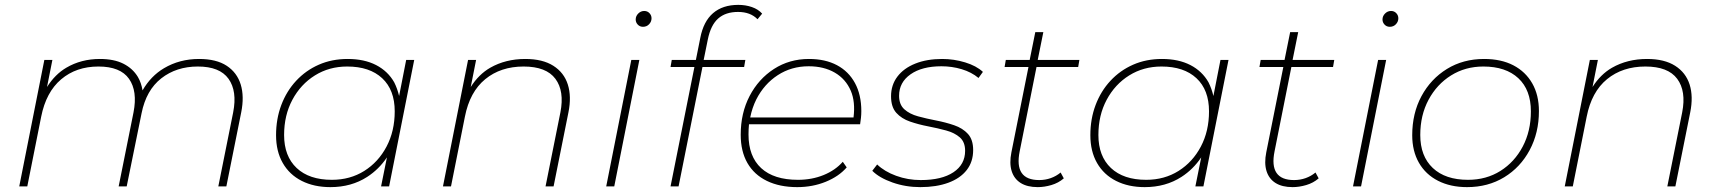

<svg xmlns="http://www.w3.org/2000/svg" viewBox="-20 -765 7053 788"><path d="M797 -523Q868 -523 910.5 -495Q953 -467 968 -418Q983 -369 970 -304L909 0H876L937 -304Q954 -391 918 -441.5Q882 -492 792 -492Q704 -492 642 -443.5Q580 -395 561 -300L500 0H467L528 -304Q545 -391 509.5 -441.5Q474 -492 384 -492Q293 -492 231 -439.5Q169 -387 149 -286L92 0H59L162 -519H195L173 -408Q206 -460 252 -487Q313 -523 390 -523Q448 -523 486.5 -503.5Q525 -484 546 -449Q560 -425 565 -394Q599 -453 653 -485Q717 -523 797 -523Z M1336 3Q1269 3 1218.5 -22.5Q1168 -48 1140.5 -96Q1113 -144 1113 -210Q1113 -277 1134.5 -334Q1156 -391 1195.5 -433.5Q1235 -476 1288.5 -499.5Q1342 -523 1407 -523Q1475 -523 1523.5 -498Q1572 -473 1598 -427Q1611 -401 1618 -371L1647 -519H1680L1577 0H1544L1568 -119Q1535 -70 1487 -39Q1422 3 1336 3ZM1342 -27Q1417 -27 1475 -63.5Q1533 -100 1566.5 -163.5Q1600 -227 1600 -308Q1600 -396 1548.5 -444Q1497 -492 1405 -492Q1331 -492 1272.5 -455.5Q1214 -419 1180 -355.5Q1146 -292 1146 -211Q1146 -124 1197.5 -75.5Q1249 -27 1342 -27Z M2136 -523Q2207 -523 2251 -495Q2295 -467 2310.5 -418Q2326 -369 2313 -304L2252 0H2219L2280 -304Q2297 -391 2259.5 -441.5Q2222 -492 2129 -492Q2035 -492 1971.5 -440Q1908 -388 1888 -286L1831 0H1798L1901 -519H1934L1912 -408Q1945 -460 1992 -487Q2055 -523 2136 -523Z M2468 0 2571 -519H2604L2501 0ZM2619 -655Q2606 -655 2597.5 -664Q2589 -673 2589 -685Q2589 -699 2599.5 -709.5Q2610 -720 2624 -720Q2637 -720 2645.5 -711Q2654 -702 2654 -690Q2654 -676 2644 -665.5Q2634 -655 2619 -655Z M2732 0 2830 -490H2732L2737 -519H2836L2854 -609Q2867 -677 2906.5 -711Q2946 -745 3010 -745Q3040 -745 3066 -736Q3092 -727 3108 -709L3089 -686Q3060 -716 3009 -716Q2958 -716 2927.5 -689Q2897 -662 2885 -603L2868 -519H3039L3034 -490H2863L2765 0Z M3252 3Q3180 3 3127.5 -22.5Q3075 -48 3047.5 -96Q3020 -144 3020 -212Q3020 -301 3056.5 -371Q3093 -441 3156.5 -482Q3220 -523 3300 -523Q3367 -523 3415 -497.5Q3463 -472 3489 -424Q3515 -376 3515 -309Q3515 -295 3513.5 -281Q3512 -267 3510 -255H3054Q3052 -235 3052 -213Q3052 -123 3104 -75Q3156 -27 3255 -27Q3312 -27 3360 -46.5Q3408 -66 3439 -101L3455 -78Q3423 -41 3369 -19Q3315 3 3252 3ZM3059 -283H3483Q3491 -347 3472 -392Q3451 -441 3406 -467Q3361 -493 3299 -493Q3228 -493 3172 -456.5Q3116 -420 3084 -357Q3067 -323 3059 -283Z M3757 3Q3697 3 3643 -16Q3589 -35 3560 -64L3580 -90Q3610 -61 3658 -43.5Q3706 -26 3759 -26Q3845 -26 3893 -58Q3941 -90 3941 -146Q3941 -182 3919.5 -201Q3898 -220 3863 -229.5Q3828 -239 3789 -246.5Q3750 -254 3715 -266Q3680 -278 3658.5 -302Q3637 -326 3637 -370Q3637 -416 3663 -450.5Q3689 -485 3736.5 -504Q3784 -523 3847 -523Q3895 -523 3941 -509Q3987 -495 4014 -470L3996 -445Q3967 -469 3927 -481Q3887 -493 3844 -493Q3764 -493 3717 -460Q3670 -427 3670 -372Q3670 -336 3691.5 -316.5Q3713 -297 3748 -287.5Q3783 -278 3822 -270.5Q3861 -263 3896 -251Q3931 -239 3952.5 -215.5Q3974 -192 3974 -149Q3974 -101 3947.5 -67Q3921 -33 3872 -15Q3823 3 3757 3Z M4239 3Q4196 3 4169 -14Q4142 -31 4132 -63Q4122 -95 4131 -140L4201 -490H4103L4108 -519H4206L4229 -633H4262L4239 -519H4410L4405 -490H4234L4165 -144Q4153 -85 4173 -55.5Q4193 -26 4245 -26Q4270 -26 4292.5 -34Q4315 -42 4333 -57L4346 -33Q4324 -14 4295 -5.5Q4266 3 4239 3Z M4678 3Q4611 3 4560.5 -22.5Q4510 -48 4482.5 -96Q4455 -144 4455 -210Q4455 -277 4476.5 -334Q4498 -391 4537.5 -433.5Q4577 -476 4630.5 -499.5Q4684 -523 4749 -523Q4817 -523 4865.5 -498Q4914 -473 4940 -427Q4953 -401 4960 -371L4989 -519H5022L4919 0H4886L4910 -119Q4877 -70 4829 -39Q4764 3 4678 3ZM4684 -27Q4759 -27 4817 -63.5Q4875 -100 4908.5 -163.5Q4942 -227 4942 -308Q4942 -396 4890.5 -444Q4839 -492 4747 -492Q4673 -492 4614.5 -455.5Q4556 -419 4522 -355.5Q4488 -292 4488 -211Q4488 -124 4539.5 -75.5Q4591 -27 4684 -27Z M5285 3Q5242 3 5215 -14Q5188 -31 5178 -63Q5168 -95 5177 -140L5247 -490H5149L5154 -519H5252L5275 -633H5308L5285 -519H5456L5451 -490H5280L5211 -144Q5199 -85 5219 -55.5Q5239 -26 5291 -26Q5316 -26 5338.5 -34Q5361 -42 5379 -57L5392 -33Q5370 -14 5341 -5.5Q5312 3 5285 3Z M5533 0 5636 -519H5669L5566 0ZM5684 -655Q5671 -655 5662.5 -664Q5654 -673 5654 -685Q5654 -699 5664.5 -709.5Q5675 -720 5689 -720Q5702 -720 5710.5 -711Q5719 -702 5719 -690Q5719 -676 5709 -665.5Q5699 -655 5684 -655Z M6001 3Q5933 3 5882 -23Q5831 -49 5803.5 -97Q5776 -145 5776 -210Q5776 -300 5814 -370.5Q5852 -441 5918.5 -482Q5985 -523 6071 -523Q6141 -523 6191 -497Q6241 -471 6268.5 -423Q6296 -375 6296 -309Q6296 -220 6258 -149Q6220 -78 6153.5 -37.5Q6087 3 6001 3ZM6005 -27Q6080 -27 6138 -63.5Q6196 -100 6229.5 -163.5Q6263 -227 6263 -308Q6263 -396 6211.5 -444Q6160 -492 6068 -492Q5994 -492 5935.5 -455.5Q5877 -419 5843 -355.5Q5809 -292 5809 -211Q5809 -124 5860.5 -75.5Q5912 -27 6005 -27Z M6740 -523Q6811 -523 6855 -495Q6899 -467 6914.5 -418Q6930 -369 6917 -304L6856 0H6823L6884 -304Q6901 -391 6863.5 -441.5Q6826 -492 6733 -492Q6639 -492 6575.5 -440Q6512 -388 6492 -286L6435 0H6402L6505 -519H6538L6516 -408Q6549 -460 6596 -487Q6659 -523 6740 -523Z"/></svg>

Font: Montserrat Thin ExtraLight
Style: Italic
Weight: 250
Italic angle: -11.3°
Version: Version 9.000